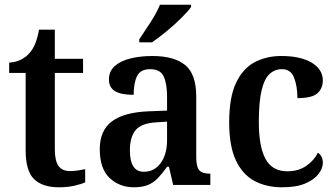

<svg xmlns="http://www.w3.org/2000/svg" viewBox="-20 -786 1428 816"><path d="M231 10Q160 10 124.5 -25Q89 -60 89 -147V-476H19V-520Q46 -521 68 -532Q90 -543 104 -559Q119 -575 129 -599Q139 -623 146 -660H213V-536H333V-476H213V-152Q213 -103 228.5 -81Q244 -59 277 -59Q295 -59 311 -61.5Q327 -64 342 -67V-11Q327 -4 297.5 3Q268 10 231 10Z M549 10Q488 10 446 -29.5Q404 -69 404 -152Q404 -232 456 -270.5Q508 -309 613 -313L690 -316V-374Q690 -429 676 -460.5Q662 -492 618 -492Q577 -492 562.5 -462.5Q548 -433 548 -383Q495 -383 469 -398.5Q443 -414 443 -448Q443 -483 467.5 -505Q492 -527 534 -537.5Q576 -548 627 -548Q720 -548 767 -509.5Q814 -471 814 -376V-119Q814 -78 826.5 -63Q839 -48 871 -48H874V0H716L698 -77H690Q670 -49 651.5 -29.5Q633 -10 609 0Q585 10 549 10ZM591 -56Q636 -56 663 -93Q690 -130 690 -191V-269L643 -266Q580 -262 556 -232.5Q532 -203 532 -147Q532 -56 591 -56ZM572 -619Q593 -650 619.5 -691Q646 -732 660 -766H792V-756Q780 -739 751.5 -710.5Q723 -682 688.5 -653.5Q654 -625 626 -606H572Z M1179 10Q1112 10 1061.5 -17Q1011 -44 982.5 -104.5Q954 -165 954 -266Q954 -373 983.5 -434.5Q1013 -496 1063 -522Q1113 -548 1175 -548Q1258 -548 1305 -519.5Q1352 -491 1352 -444Q1352 -411 1329.5 -390Q1307 -369 1244 -369Q1244 -419 1230 -455.5Q1216 -492 1178 -492Q1148 -492 1126 -472Q1104 -452 1092 -403Q1080 -354 1080 -267Q1080 -163 1108.5 -110.5Q1137 -58 1201 -58Q1248 -58 1281.5 -81Q1315 -104 1331 -137Q1352 -123 1352 -94Q1352 -71 1334 -47Q1316 -23 1278 -6.5Q1240 10 1179 10Z"/></svg>

Font: Noto Serif Sinhala SemiCondensed SemiBold
Style: Regular
Weight: 600
Width: 4
Designer: Jelle Bosma - Monotype Design Team
Foundry: Monotype Imaging Inc.
Version: Version 2.007; ttfautohint (v1.8.4.7-5d5b)